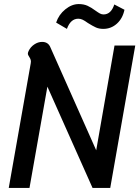

<svg xmlns="http://www.w3.org/2000/svg" viewBox="-20 -924 685 944"><path d="M131 -612Q132 -615 132 -621Q132 -632 124.5 -643Q117 -654 117 -660Q117 -666 121 -674Q130 -693 148.5 -705.5Q167 -718 187 -718Q216 -718 227 -693L453 -185L543 -700H645L522 0H435L213 -498L125 0H23ZM256 -813Q269 -852 301 -878Q333 -904 367 -904Q392 -904 410.5 -895.5Q429 -887 449 -872Q463 -862 471.5 -857.5Q480 -853 489 -853Q526 -853 542 -902L592 -876Q583 -833 554.5 -807.5Q526 -782 488 -782Q467 -782 451.5 -789Q436 -796 412 -811Q397 -822 386.5 -827Q376 -832 365 -832Q327 -832 309 -782Z"/></svg>

Font: Niramit Medium
Style: Italic
Weight: 500
Italic angle: -10°
Designer: Katatrad Aksorn Co.,Ltd.
Foundry: Cadson Demak Co.,Ltd.
Version: Version 1.000; ttfautohint (v1.6)